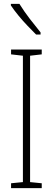

<svg xmlns="http://www.w3.org/2000/svg" viewBox="-20 -969 272 989"><path d="M195 0H37V-25L98 -31V-682L37 -689V-714H195V-689L135 -682V-31L195 -25ZM80 -949Q105 -909 133.5 -872Q162 -835 189 -802V-791H166Q147 -810 122.5 -835.5Q98 -861 75 -889Q52 -917 36 -941V-949Z"/></svg>

Font: Noto Sans Arabic ExtCond ExtLt
Style: Regular
Weight: 200
Width: 2
Designer: Monotype Design Team, Nadine Chahine, Nizar Qandah and Khaled Hosny
Foundry: Monotype Imaging Inc.
Version: Version 2.012; ttfautohint (v1.8.4.7-5d5b)